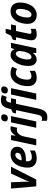

<svg xmlns="http://www.w3.org/2000/svg" viewBox="1536 -2340 1045 4156"><g transform="rotate(-90 2058.0 -262.5)"><path d="M102 0 54 -546H189L202 -271Q203 -250 203 -217Q203 -184 202 -158H207Q214 -180 224.5 -208Q235 -236 244 -255L380 -546H527L249 0Z M702 10Q614 10 560.5 -40Q507 -90 507 -188Q507 -258 525.5 -323.5Q544 -389 580 -441.5Q616 -494 670 -524.5Q724 -555 794 -555Q874 -555 916.5 -516.5Q959 -478 959 -414Q959 -325 884 -274Q809 -223 665 -223H646Q644 -207 644 -190Q644 -96 731 -96Q770 -96 802 -105Q834 -114 877 -136V-32Q837 -10 795.5 0Q754 10 702 10ZM678 -317Q760 -317 794.5 -344Q829 -371 829 -408Q829 -453 782 -453Q745 -453 711 -416Q677 -379 663 -317Z M988 0 1104 -546H1209L1200 -451H1205Q1235 -502 1272 -529Q1309 -556 1358 -556Q1383 -556 1403 -550L1369 -412Q1360 -416 1348 -418Q1336 -420 1322 -420Q1270 -420 1232.5 -375.5Q1195 -331 1180 -257L1125 0Z M1576 -615Q1546 -615 1527 -628Q1508 -641 1508 -671Q1508 -710 1530 -734.5Q1552 -759 1594 -759Q1623 -759 1642 -746Q1661 -733 1661 -703Q1661 -665 1639.5 -640Q1618 -615 1576 -615ZM1370 0 1486 -546H1623L1507 0Z M1598 240Q1577 240 1556.5 237.5Q1536 235 1520 229V116Q1547 125 1573 125Q1604 125 1622.5 103.5Q1641 82 1650 40L1752 -438H1680L1695 -506L1774 -545L1784 -588Q1803 -675 1845.5 -720Q1888 -765 1969 -765Q2029 -765 2078 -742L2038 -639Q2025 -645 2011 -649Q1997 -653 1982 -653Q1955 -653 1940.5 -633Q1926 -613 1919 -581L1912 -546H2008L1985 -438H1889L1783 57Q1772 109 1751 150.5Q1730 192 1693 216Q1656 240 1598 240ZM2180 -615Q2150 -615 2131 -628Q2112 -641 2112 -671Q2112 -710 2134 -734.5Q2156 -759 2198 -759Q2227 -759 2246 -746Q2265 -733 2265 -703Q2265 -665 2243.5 -640Q2222 -615 2180 -615ZM1974 0 2090 -546H2227L2111 0Z M2452 10Q2373 10 2322 -36Q2271 -82 2271 -180Q2271 -249 2288 -316Q2305 -383 2339.5 -437Q2374 -491 2425.5 -523.5Q2477 -556 2546 -556Q2590 -556 2625 -547Q2660 -538 2690 -521L2644 -415Q2622 -426 2599.5 -434Q2577 -442 2551 -442Q2516 -442 2489.5 -418.5Q2463 -395 2445.5 -358Q2428 -321 2419.5 -277.5Q2411 -234 2411 -194Q2411 -104 2483 -104Q2513 -104 2542 -114.5Q2571 -125 2603 -143V-29Q2572 -12 2535 -1Q2498 10 2452 10Z M2846 10Q2789 10 2748.5 -34Q2708 -78 2708 -173Q2708 -236 2724 -302.5Q2740 -369 2770.5 -426.5Q2801 -484 2845.5 -520Q2890 -556 2948 -556Q2993 -556 3022.5 -535Q3052 -514 3068 -477H3072L3098 -546H3208L3092 0H2986L2991 -71H2988Q2960 -35 2926 -12.5Q2892 10 2846 10ZM2901 -103Q2930 -103 2953.5 -127Q2977 -151 2993.5 -189Q3010 -227 3019 -267Q3025 -297 3027.5 -320Q3030 -343 3030 -367Q3030 -401 3014.5 -421.5Q2999 -442 2972 -442Q2945 -442 2922.5 -417Q2900 -392 2883 -353Q2866 -314 2857 -269Q2848 -224 2848 -184Q2848 -103 2901 -103Z M3390 10Q3330 10 3297 -18.5Q3264 -47 3264 -110Q3264 -138 3272 -175L3328 -438H3263L3277 -507L3362 -545L3421 -662H3512L3488 -546H3607L3584 -438H3465L3408 -169Q3404 -149 3404 -138Q3404 -104 3442 -104Q3472 -104 3511 -119V-14Q3462 10 3390 10Z M3807 10Q3722 10 3670.5 -42.5Q3619 -95 3619 -188Q3619 -253 3635 -318Q3651 -383 3685 -437Q3719 -491 3771 -523.5Q3823 -556 3895 -556Q3981 -556 4031 -502.5Q4081 -449 4081 -354Q4081 -288 4064.5 -223.5Q4048 -159 4014.5 -106Q3981 -53 3929.5 -21.5Q3878 10 3807 10ZM3819 -103Q3848 -103 3871 -126Q3894 -149 3910 -186.5Q3926 -224 3934.5 -268Q3943 -312 3943 -354Q3943 -393 3929 -417.5Q3915 -442 3882 -442Q3850 -442 3826.5 -416.5Q3803 -391 3787.5 -351Q3772 -311 3764.5 -267.5Q3757 -224 3757 -188Q3757 -103 3819 -103Z"/></g></svg>

Font: Noto Sans SemiCondensed
Style: Bold Italic
Weight: 700
Width: 4
Italic angle: -12°
Designer: Monotype Design Team
Foundry: Monotype Imaging Inc.
Version: Version 2.013; ttfautohint (v1.8.4.7-5d5b)